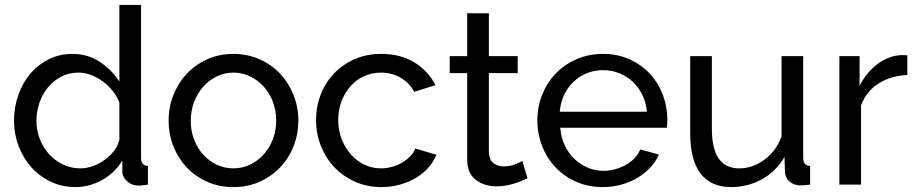

<svg xmlns="http://www.w3.org/2000/svg" viewBox="-20 -750 3722 780"><path d="M286 10Q232 10 186 -12Q140 -34 107 -71Q74 -108 55.5 -157Q37 -206 37 -260Q37 -315 54.5 -364.5Q72 -414 103.5 -451Q135 -488 178.5 -509.5Q222 -531 274 -531Q337 -531 386.5 -498Q436 -465 465 -418V-730H553V-108Q553 -77 581 -76V0Q567 2 558.5 3Q550 4 542 4Q516 4 496.5 -13.5Q477 -31 477 -54V-98Q446 -47 394.5 -18.5Q343 10 286 10ZM307 -66Q331 -66 356.5 -75Q382 -84 404.5 -100Q427 -116 443.5 -137.5Q460 -159 465 -183V-333Q456 -358 438 -380.5Q420 -403 397.5 -419.5Q375 -436 349.5 -445.5Q324 -455 299 -455Q260 -455 228.5 -438.5Q197 -422 174.5 -394.5Q152 -367 140 -331.5Q128 -296 128 -259Q128 -220 142 -184.5Q156 -149 180 -123Q204 -97 236.5 -81.5Q269 -66 307 -66Z M665 -260Q665 -315 684.5 -364Q704 -413 738.5 -450Q773 -487 821.5 -509Q870 -531 928 -531Q986 -531 1035 -509Q1084 -487 1118.5 -450Q1153 -413 1172.5 -364Q1192 -315 1192 -260Q1192 -206 1173 -157Q1154 -108 1119 -71Q1084 -34 1035.5 -12Q987 10 928 10Q869 10 820.5 -12Q772 -34 737.5 -71Q703 -108 684 -157Q665 -206 665 -260ZM1102 -261Q1102 -301 1088.5 -336.5Q1075 -372 1051 -398.5Q1027 -425 995.5 -440Q964 -455 928 -455Q892 -455 860.5 -439.5Q829 -424 805.5 -397.5Q782 -371 768.5 -335.5Q755 -300 755 -259Q755 -218 768.5 -183Q782 -148 805.5 -122Q829 -96 860.5 -81Q892 -66 928 -66Q964 -66 995.5 -81Q1027 -96 1051 -122.5Q1075 -149 1088.5 -184.5Q1102 -220 1102 -261Z M1529 -531Q1607 -531 1663.5 -496.5Q1720 -462 1749 -404L1663 -377Q1643 -414 1607 -434.5Q1571 -455 1527 -455Q1491 -455 1459 -440.5Q1427 -426 1404 -400Q1381 -374 1367.5 -339Q1354 -304 1354 -262Q1354 -221 1368 -185Q1382 -149 1405.5 -122.5Q1429 -96 1460.5 -81Q1492 -66 1528 -66Q1551 -66 1573.5 -72.5Q1596 -79 1614.5 -90Q1633 -101 1647 -115.5Q1661 -130 1667 -147L1753 -121Q1741 -92 1719.5 -68Q1698 -44 1669 -27Q1640 -10 1604.5 0Q1569 10 1530 10Q1471 10 1422 -12Q1373 -34 1338 -71Q1303 -108 1283.5 -157.5Q1264 -207 1264 -262Q1264 -317 1283 -366Q1302 -415 1337 -451.5Q1372 -488 1420.5 -509.5Q1469 -531 1529 -531Z M2123 -26Q2115 -22 2102 -16.5Q2089 -11 2072.5 -5.5Q2056 0 2036.5 3.5Q2017 7 1996 7Q1948 7 1913 -19.5Q1878 -46 1878 -102V-453H1807V-522H1878V-696H1966V-522H2083V-453H1966V-129Q1968 -100 1985 -87Q2002 -74 2025 -74Q2051 -74 2072.5 -82.5Q2094 -91 2102 -96Z M2429 10Q2370 10 2321 -11.5Q2272 -33 2237 -70Q2202 -107 2182.5 -156.5Q2163 -206 2163 -261Q2163 -316 2182.5 -365Q2202 -414 2237.5 -451Q2273 -488 2322 -509.5Q2371 -531 2430 -531Q2489 -531 2537.5 -509Q2586 -487 2620 -450.5Q2654 -414 2672.5 -365.5Q2691 -317 2691 -265Q2691 -254 2690.5 -245Q2690 -236 2689 -231H2256Q2259 -192 2274 -160Q2289 -128 2313 -105Q2337 -82 2367.5 -69Q2398 -56 2432 -56Q2456 -56 2479 -62.5Q2502 -69 2522 -80Q2542 -91 2557.5 -107Q2573 -123 2581 -143L2657 -122Q2644 -93 2621.5 -69Q2599 -45 2569.5 -27.5Q2540 -10 2504 0Q2468 10 2429 10ZM2608 -296Q2605 -333 2589.5 -364.5Q2574 -396 2550.5 -418Q2527 -440 2496 -452.5Q2465 -465 2430 -465Q2395 -465 2364 -452.5Q2333 -440 2309.5 -417.5Q2286 -395 2271.5 -364Q2257 -333 2254 -296Z M2950 10Q2868 10 2826 -45Q2784 -100 2784 -209V-522H2872V-226Q2872 -66 2983 -66Q3037 -66 3084.5 -100.5Q3132 -135 3155 -195V-522H3243V-108Q3243 -77 3271 -76V0Q3256 2 3247.5 2.5Q3239 3 3231 3Q3205 3 3187.5 -12.5Q3170 -28 3169 -51L3167 -112Q3132 -53 3075 -21.5Q3018 10 2950 10Z M3666 -445Q3600 -443 3549.5 -411Q3499 -379 3478 -322V0H3390V-522H3472V-401Q3499 -455 3543 -488.5Q3587 -522 3637 -526H3654Q3661 -526 3666 -525Z"/></svg>

Font: Raleway Medium Alt1
Style: Regular
Weight: 500
Designer: Matt McInerney, Pablo Impallari, Rodrigo Fuenzalida
Foundry: Matt McInerney, Pablo Impallari, Rodrigo Fuenzalida
Version: Version 3.000g; ttfautohint (v1.5) -l 8 -r 28 -G 28 -x 14 -D